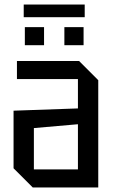

<svg xmlns="http://www.w3.org/2000/svg" viewBox="-20 -830 505 850"><path d="M40 -85V-340L325 -350V-480H55V-560H330L415 -475V0H125ZM130 -263V-80H325V-280ZM90 -630V-710H175V-630ZM265 -630V-710H350V-630ZM85 -754V-810H355V-754Z"/></svg>

Font: Tektur SemiCondensed
Style: Regular
Weight: 400
Width: 4
Designer: Adam Jagosz
Foundry: Adam Jagosz
Version: Version 1.005;gftools[0.9.30]